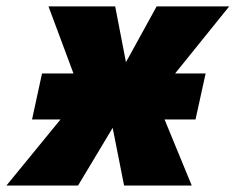

<svg xmlns="http://www.w3.org/2000/svg" viewBox="-78 -573 728 593"><path d="M-58.1 0 108.9 -204.1H21L51.8 -346.2H148.9L71.8 -553.2H277.8L311 -380.9L405.8 -553.2H629.9L462.9 -346.2H557.1L525.9 -204.1H430.2L514.2 0H305.2L270 -178.2L163.1 0Z"/></svg>

Font: Open Sans ExtraBold
Style: Italic
Weight: 800
Italic angle: -12°
Designer: Monotype Design Team
Foundry: Monotype Imaging Inc.
Version: Version 3.000; ttfautohint (v1.8.4)